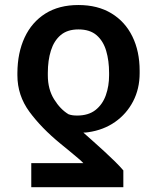

<svg xmlns="http://www.w3.org/2000/svg" viewBox="-20 -573 634 776"><path d="M478.5 183.6H106.4V86.4H316.9Q310.5 79.1 295.2 66.2Q279.8 53.2 261 37.6Q242.2 22 224.6 7.8Q147.5 -55.2 98.9 -121.3Q50.3 -187.5 50.3 -268.6V-278.3Q50.8 -359.9 79.6 -421.6Q108.4 -483.4 163.3 -518.1Q218.3 -552.7 296.9 -552.7Q375 -552.7 430.4 -519Q485.8 -485.4 515.1 -425.5Q544.4 -365.7 544.4 -287.1V-277.3Q544.4 -214.4 518.1 -163.6Q491.7 -112.8 445.1 -80.1Q398.4 -47.4 336.4 -38.6Q330.6 -37.6 326.7 -37.4Q322.8 -37.1 316.9 -37.1Q335.9 -20.5 357.9 -0.7Q379.9 19 402.1 39.3Q424.3 59.6 444.1 79.1Q463.9 98.6 478.5 115.7ZM420.9 -268.6V-278.3Q420.9 -327.6 409.2 -367.4Q397.5 -407.2 370.4 -430.7Q343.3 -454.1 296.9 -454.1Q252.4 -454.1 225.3 -431.2Q198.2 -408.2 185.8 -368.7Q173.3 -329.1 173.3 -278.3V-268.6Q173.3 -212.4 198.5 -171.9Q223.6 -131.3 256.8 -111.3Q264.6 -108.4 272.9 -107.2Q281.2 -106 292 -106Q337.4 -106 366 -128.4Q394.5 -150.9 407.7 -188Q420.9 -225.1 420.9 -268.6Z"/></svg>

Font: Inter Cardless
Style: Medium
Weight: 500
Designer: Rasmus Andersson
Foundry: rsms
Version: Version 4.001;git-9221beed3